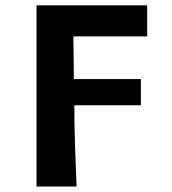

<svg xmlns="http://www.w3.org/2000/svg" viewBox="-20 -516 640 713"><path d="M115.6 176.7V-496.1H526.6V-380.8H252.4L254.4 -222.3H503.1V-125H256Q256 -49.9 258.5 22Q261 93.9 264.3 176.7Z"/></svg>

Font: Source Code Pro ExtraLight
Style: Regular
Weight: 200
Monospace: yes
Designer: Paul D. Hunt, Teo Tuominen
Foundry: Adobe
Version: Version 1.026;hotconv 1.1.0;makeotfexe 2.6.0